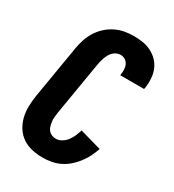

<svg xmlns="http://www.w3.org/2000/svg" viewBox="-182 -845 863 955"><g transform="rotate(30 250.0 -367.5)"><path d="M212 8Q181 8 151 1.5Q121 -5 96.5 -21.5Q72 -38 56 -62.5Q40 -87 32.5 -116Q25 -145 25.5 -176.5Q26 -208 31 -240L82 -545Q86 -570 94.5 -596Q103 -622 117.5 -645.5Q132 -669 153 -688.5Q174 -708 199 -720.5Q224 -733 250.5 -738Q277 -743 303 -743Q330 -743 355.5 -739Q381 -735 404 -723.5Q427 -712 444.5 -694Q462 -676 471.5 -653Q481 -630 483 -603.5Q485 -577 481 -550L479 -540H342L343 -544Q345 -559 344.5 -574Q344 -589 338 -601.5Q332 -614 320 -621.5Q308 -629 293 -629Q282 -629 271 -624Q260 -619 251.5 -610.5Q243 -602 237.5 -591.5Q232 -581 228 -570Q224 -559 221.5 -548Q219 -537 217 -526L166 -221Q164 -208 163 -195Q162 -182 163.5 -170Q165 -158 168.5 -146Q172 -134 179 -125Q186 -116 197.5 -111Q209 -106 222 -106Q239 -106 255.5 -116Q272 -126 283 -141Q294 -156 301 -172.5Q308 -189 313 -206L437 -171Q429 -147 417.5 -124Q406 -101 390 -80Q374 -59 354 -41.5Q334 -24 310.5 -12.5Q287 -1 261.5 3.5Q236 8 212 8Z"/></g></svg>

Font: Iosevka Term Curly Heavy
Style: Italic
Weight: 900
Italic angle: -9°
Designer: Belleve Invis
Foundry: Belleve Invis
Version: Version 32.3.0